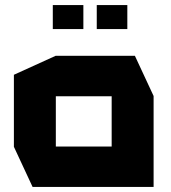

<svg xmlns="http://www.w3.org/2000/svg" viewBox="-20 -740 675 760"><path d="M201 -359V-519H514L588 -360V-359ZM109 0 35 -159V-160H422V0ZM35 -160V-444L200 -519H201V-160ZM422 0V-359H588V0ZM363 -625V-720H484V-625ZM189 -625V-720H310V-625Z"/></svg>

Font: Foldit
Style: Bold
Weight: 700
Version: Version 1.003